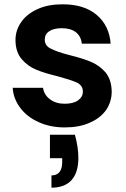

<svg xmlns="http://www.w3.org/2000/svg" viewBox="-20 -583 585 892"><path d="M281 9C281 9 281 9 281 9C325 9 364 2 397 -13C430 -27 455 -47 473 -72C490 -97 499 -126 499 -158C499 -158 499 -158 499 -158C498 -195 489 -224 470 -247C451 -269 428 -285 402 -296C376 -307 343 -317 303 -327C303 -327 303 -327 303 -327C264 -337 235 -347 216 -357C197 -366 188 -380 188 -399C188 -399 188 -399 188 -399C188 -416 195 -429 209 -438C222 -447 242 -452 267 -452C267 -452 267 -452 267 -452C294 -452 316 -446 333 -433C349 -420 358 -402 360 -380C360 -380 494 -380 494 -380C494 -380 494 -380 494 -380C490 -436 468 -481 429 -514C390 -547 337 -563 271 -563C271 -563 271 -563 271 -563C226 -563 188 -556 155 -541C122 -526 96 -506 79 -481C61 -456 52 -428 52 -397C52 -397 52 -397 52 -397C52 -360 62 -330 81 -308C100 -286 122 -270 149 -259C175 -248 209 -238 250 -228C250 -228 250 -228 250 -228C290 -217 319 -208 338 -199C356 -190 365 -176 365 -158C365 -158 365 -158 365 -158C365 -141 358 -128 343 -117C328 -106 307 -101 280 -101C280 -101 280 -101 280 -101C253 -101 230 -108 212 -122C193 -136 183 -154 180 -175C180 -175 39 -175 39 -175C39 -175 39 -175 39 -175C41 -141 53 -110 74 -82C95 -54 123 -32 159 -16C195 1 236 9 281 9ZM328 43C328 43 212 43 212 43C212 43 212 152 212 152C212 152 269 152 269 152C269 152 269 170 269 170C269 170 269 170 269 170C269 211 252 232 219 232C219 232 219 289 219 289C219 289 219 289 219 289C260 289 292 277 313 253C334 229 344 195 344 151C344 151 344 151 344 151C344 118 339 82 328 43Z"/></svg>

Font: Girnar Poppins
Style: SemiBold
Weight: 500
Designer: Ninad Kale (Devanagari), Jonny Pinhorn (Latin)
Foundry: Indian Type Foundry
Version: ""